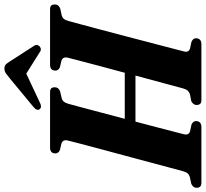

<svg xmlns="http://www.w3.org/2000/svg" viewBox="-60 -900 951 888"><g transform="rotate(-90 416.0 -455.5)"><path d="M239.5 -80.5Q234 -58.5 253.5 -52.5L284 -46Q300.5 -38.5 300.5 -25.5Q300.5 0 272 0H16Q2.5 0 -2.8 -6Q-8 -12 -8 -21.5Q-8 -31 -2.5 -37.5Q3 -44 11 -47L41.5 -53.5Q52 -56.5 58.2 -63.2Q64.5 -70 68.5 -84.5Q73.5 -103 84.5 -144Q95.5 -185 110 -239.2Q124.5 -293.5 140.2 -352Q156 -410.5 170.5 -464.5Q185 -518.5 195.8 -559.8Q206.5 -601 211 -619.5Q215.5 -641.5 196 -647.5L166.5 -654.5Q151 -661 151 -675Q151 -700 178.5 -700H433.5Q447.5 -700 452.2 -694Q457 -688 457 -679Q457 -660.5 438 -653.5L405.5 -646Q396 -643 390.5 -636.8Q385 -630.5 380.5 -615.5Q375.5 -597.5 364.8 -557.5Q354 -517.5 340 -464.2Q326 -411 311 -354.5H524Q539.5 -411.5 553.8 -465.5Q568 -519.5 578.8 -560.2Q589.5 -601 594 -619Q598.5 -641.5 579 -647.5L549.5 -654.5Q534 -661 534 -675Q534 -700 561.5 -700H816.5Q830.5 -700 835.2 -694Q840 -688 840 -678.5Q840 -660 821 -653L789 -646Q779 -643 773.5 -636.8Q768 -630.5 763.5 -615.5Q758.5 -597.5 747.5 -556.2Q736.5 -515 722 -460.8Q707.5 -406.5 692.2 -347.8Q677 -289 662.8 -234.8Q648.5 -180.5 637.8 -139.5Q627 -98.5 622.5 -80Q617 -58.5 636.5 -52.5L667 -46Q683.5 -38.5 683.5 -25.5Q683.5 0 655.5 0H398.5Q385 0 380 -6Q375 -12 375 -21.5Q375 -31 380.5 -37.5Q386 -44 393.5 -47L424.5 -53Q435 -56.5 441.2 -63.2Q447.5 -70 451.5 -84.5Q458 -108.5 474.5 -169.8Q491 -231 511 -305H298Q284.5 -254.5 272.8 -209.2Q261 -164 252.2 -130Q243.5 -96 239.5 -80.5ZM390 -749Q366.5 -736 356.5 -747Q345.5 -759.5 365.5 -776.5L498.5 -886.5Q511.5 -897.5 521.2 -904.2Q531 -911 543.5 -911Q556 -911 562.5 -904.5Q569 -898 576 -886.5L649.5 -772.5Q654.5 -764.5 652 -757.5Q649.5 -750.5 644.5 -747Q631 -737 617 -749L520 -810Z"/></g></svg>

Font: Fraunces 144pt Soft
Style: Bold Italic
Weight: 700
Italic angle: -16°
Version: Version 1.000;[b76b70a41]